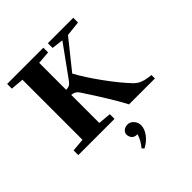

<svg xmlns="http://www.w3.org/2000/svg" viewBox="-249 -825 1265 1265"><g transform="rotate(-45 384.0 -192.5)"><path d="M25.9 0V-43.9L116.7 -51.8V-611.3L25.9 -619.1V-663.1H363.3V-619.1L273.4 -611.8V-360.8Q292 -360.8 303.2 -366.2Q314.5 -371.6 326.7 -388.2L486.3 -608.9L405.3 -619.1V-663.1H642.1V-619.1L537.6 -607.9L377.4 -408.2Q418 -333 487.8 -236.8Q557.6 -140.6 616.7 -79.1Q636.7 -58.1 665.8 -47.1Q694.8 -36.1 739.7 -32.2V0H498.5Q480 -38.1 429 -121.3Q377.9 -204.6 325.2 -284.2Q307.1 -311.5 273.4 -313V-51.8L363.3 -43.9V0ZM364.3 277.8 352.1 262.7Q384.3 226.1 399.4 178.7H397.9Q369.6 178.7 357.7 163.1Q345.7 147.5 345.7 129.4Q345.7 111.3 360.6 98.9Q375.5 86.4 398.4 86.4Q421.9 86.4 439.9 106.7Q458 127 458 152.8Q458 187 432.1 221.9Q406.2 256.8 364.3 277.8Z"/></g></svg>

Font: Elstob 6pt
Style: Bold
Weight: 700
Designer: Peter S. Baker
Version: Version 1.015